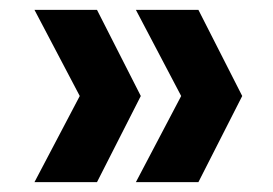

<svg xmlns="http://www.w3.org/2000/svg" viewBox="-20 -490 554 390"><path d="M177 -120H50L142 -295L50 -470H177L266 -295ZM383 -120H256L348 -295L256 -470H383L472 -295Z"/></svg>

Font: DM Sans 24pt
Style: Bold
Weight: 700
Designer: Colophon Foundry, Jonny Pinhorn
Foundry: Colophon Foundry
Version: Version 4.004;gftools[0.9.30]